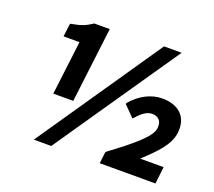

<svg xmlns="http://www.w3.org/2000/svg" viewBox="-115 -819 1098 985"><g transform="rotate(20 433.5 -327.0)"><path d="M832 -83H704C771 -146 832 -204 840 -273C851 -362 795 -412 707 -412C645 -412 587 -381 543 -330L538 -322L596 -263L605 -272C631 -302 657 -320 683 -320C719 -320 739 -299 734 -259C728 -213 655 -151 527 -56V-55L524 -51L517 10H821ZM622 -666 158 12H253L718 -666ZM330 -654H245L243 -653V-652C210 -631 186 -620 137 -612L129 -610L120 -538H207L171 -244H280Z"/></g></svg>

Font: Falling Sky
Style: SeBdObl
Weight: 600
Designer: Paul D. Hunt
Foundry: Adobe Systems Incorporated
Version: Version 1.02